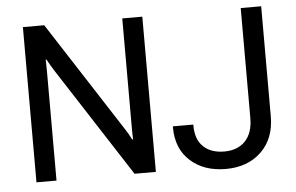

<svg xmlns="http://www.w3.org/2000/svg" viewBox="-51 -786 1352 876"><g transform="rotate(-5 625.0 -348.0)"><path d="M83 0V-710.9H180.7L502.4 -212.9Q512.2 -198.2 520.8 -183.6Q529.3 -168.9 535.2 -156.7H539.1Q538.6 -171.4 538.3 -189.7Q538.1 -208 538.1 -222.7V-710.9H629.9V0H532.2L210.4 -498Q200.7 -512.7 192.4 -527.3Q184.1 -542 177.2 -554.2H173.8Q174.3 -539.6 174.6 -521.2Q174.8 -502.9 174.8 -488.3V0ZM725.1 -195.3V-200.2H818.8V-195.3Q818.8 -131.8 853.8 -98.6Q888.7 -65.4 949.7 -65.4Q1010.7 -65.4 1045.7 -102.3Q1080.6 -139.2 1080.6 -207.5V-710.9H1174.3V-207.5Q1174.3 -105 1112.1 -45.2Q1049.8 14.6 949.7 14.6Q849.6 14.6 787.4 -41.5Q725.1 -97.7 725.1 -195.3Z"/></g></svg>

Font: RobotoFlex
Style: Regular
Weight: 400
Designer: Berlow after Robertson
Foundry: Google
Version: Version 2.136